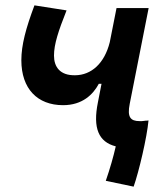

<svg xmlns="http://www.w3.org/2000/svg" viewBox="-20 -548 626 724"><path d="M483.9 155.8C503.9 99.1 534.2 -29.8 540 -93.8C537.1 -93.3 534.7 -93.3 531.7 -92.8V-93.3C529.3 -92.8 526.9 -92.8 524.4 -92.3C521.5 -92.3 518.6 -91.8 515.1 -91.3C512.2 -91.3 509.3 -91.3 506.3 -91.3C472.2 -91.3 459 -106 469.2 -156.7L540.5 -517.6H419.4L394 -389.2C374 -308.6 324.2 -264.6 263.2 -264.2C206.5 -263.2 183.6 -295.4 183.6 -338.4C183.6 -381.3 200.2 -431.2 231 -508.8L109.9 -527.8C77.6 -441.4 60.5 -378.4 60.5 -320.8C60.5 -213.4 121.1 -151.4 217.8 -151.4C291 -151.4 331.1 -191.9 352.5 -231.9H362.8L349.1 -161.6C329.6 -64.9 351.6 -12.7 416.5 3.9C407.7 42.5 395 87.4 378.9 133.8Z"/></svg>

Font: Cascadia Mono SemiBold
Style: Italic
Weight: 600
Italic angle: -10°
Monospace: yes
Designer: Aaron Bell
Foundry: Saja Typeworks
Version: Version 2404.023